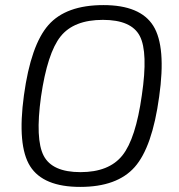

<svg xmlns="http://www.w3.org/2000/svg" viewBox="-20 -722 704 754"><path d="M386 -702Q531 -702 582 -620.5Q633 -539 605 -342Q578 -144 509 -66Q440 12 295 12Q150 12 98.5 -69Q47 -150 74 -348Q101 -545 170 -623.5Q239 -702 386 -702ZM384 -644Q270 -644 218 -579Q166 -514 141 -342Q118 -175 151.5 -110.5Q185 -46 296 -46Q408 -46 460.5 -111.5Q513 -177 537 -348Q562 -517 529 -580.5Q496 -644 384 -644Z"/></svg>

Font: Exo 2.0 Light
Style: Italic
Weight: 300
Italic angle: -8°
Designer: Natanael Gama
Version: Version 1.001;PS 001.001;hotconv 1.0.70;makeotf.lib2.5.58329